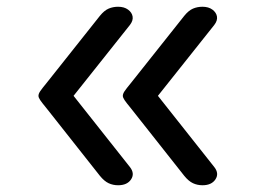

<svg xmlns="http://www.w3.org/2000/svg" viewBox="-20 -535 765 569"><path d="M330 14Q315 14 302 8Q289 2 276 -14L118 -214Q104 -231 99 -238.5Q94 -246 94 -251Q94 -257 99 -264.5Q104 -272 118 -289L276 -488Q289 -504 302 -509.5Q315 -515 330 -515Q348 -515 359.5 -506.5Q371 -498 373 -486Q375 -474 365 -461L198 -251L365 -40Q380 -21 368.5 -3.5Q357 14 330 14ZM580 14Q565 14 552 8Q539 2 526 -14L368 -214Q354 -231 349 -238.5Q344 -246 344 -251Q344 -257 349 -264.5Q354 -272 368 -289L526 -488Q539 -504 552 -509.5Q565 -515 580 -515Q598 -515 609.5 -506.5Q621 -498 623 -486Q625 -474 615 -461L448 -251L615 -40Q630 -21 618.5 -3.5Q607 14 580 14Z"/></svg>

Font: Playwrite ES Deco
Style: Regular
Weight: 400
Designer: Veronika Burian, José Scaglione
Foundry: TypeTogether
Version: Version 1.002